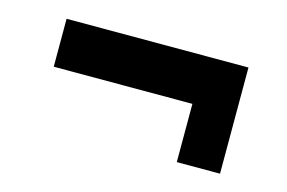

<svg xmlns="http://www.w3.org/2000/svg" viewBox="-46 -529 618 414"><g transform="rotate(15 263.0 -321.5)"><path d="M369.5 -203V-333H60V-440H466V-203Z"/></g></svg>

Font: Besley* Narrow Fatface
Style: Regular
Weight: 900
Width: 4
Designer: Owen Earl
Foundry: indestructible type*
Version: Version 3.000; ttfautohint (v1.8.3)